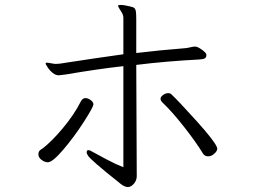

<svg xmlns="http://www.w3.org/2000/svg" viewBox="-20 -734 1040 775"><path d="M243 -433Q220 -430 217 -430Q205 -430 193 -439.5Q181 -449 172.5 -462Q164 -475 164 -477Q164 -479 167 -481Q167 -481 169 -481Q174 -481 186.5 -478.5Q199 -476 205 -476L221 -477L260 -483Q298 -489 363 -498.5Q428 -508 478 -515V-662Q478 -675 468 -689Q457 -705 457 -711V-712Q457 -714 468 -714Q481 -714 505 -708Q519 -705 523 -701Q527 -697 528.5 -688Q530 -679 530 -652V-520Q620 -531 733 -540Q740 -541 750 -543.5Q760 -546 766 -546H769Q779 -545 795.5 -533Q812 -521 813 -514V-511Q813 -503 807.5 -499Q802 -495 786 -494Q651 -487 530 -472L532 -23Q532 -6 520.5 7.5Q509 21 496 21Q484 21 468 9Q399 -46 370.5 -71Q342 -96 336 -104.5Q330 -113 330 -119Q330 -128 336 -128Q343 -128 352 -122Q374 -110 410.5 -90.5Q447 -71 478 -59V-467Q378 -456 243 -433ZM151 -134Q188 -162 234 -217Q280 -272 307 -326Q314 -338 325 -338Q335 -338 346 -330Q357 -322 357 -313Q357 -302 318 -241.5Q279 -181 235.5 -130Q192 -79 173 -79Q161 -79 148 -88.5Q135 -98 135 -111Q135 -122 141.5 -127.5Q148 -133 151 -134ZM659 -358Q666 -358 670 -355Q701 -326 773 -246Q845 -166 855 -141Q857 -136 857 -135Q857 -123 844 -113Q834 -103 820 -103Q807 -103 800 -113Q773 -158 724 -220.5Q675 -283 639 -317Q628 -327 628 -335Q628 -343 638 -350.5Q648 -358 659 -358Z"/></svg>

Font: JyunsaiKaai Light
Style: Regular
Weight: 300
Designer: Fontworks Inc.
Version: Version 0.030;April 7, 2024;FontCreator 14.0.0.2901 64-bit